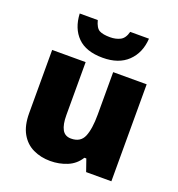

<svg xmlns="http://www.w3.org/2000/svg" viewBox="-142 -903 953 1029"><g transform="rotate(20 335.0 -388.5)"><path d="M604 -553V0H460L436 -69H425Q399 -27 354 -8.5Q309 10 258 10Q204 10 160 -11Q116 -32 90.5 -77Q65 -122 65 -193V-553H256V-251Q256 -197 271.5 -169Q287 -141 322 -141Q376 -141 394.5 -185Q413 -229 413 -311V-553ZM532 -787Q527 -705 475.5 -655.5Q424 -606 333 -606Q238 -606 189.5 -654.5Q141 -703 137 -787H240Q251 -745 271.5 -734Q292 -723 333 -723Q365 -723 390 -735.5Q415 -748 425 -787Z"/></g></svg>

Font: Noto Sans Bengali UI Black
Style: Regular
Weight: 900
Designer: Jelle Bosma - Monotype Design Team
Foundry: Monotype Imaging Inc.
Version: Version 2.003; ttfautohint (v1.8.4.7-5d5b)